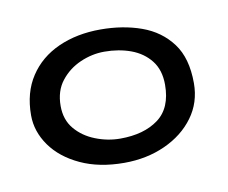

<svg xmlns="http://www.w3.org/2000/svg" viewBox="-41 -684 390 328"><g transform="rotate(-10 154.0 -520.0)"><path d="M151.5 -404.5Q108 -404.5 75.8 -419.5Q43.5 -434.5 26 -459.2Q8.5 -484 8.5 -512Q8.5 -551.5 26.8 -579.2Q45 -607 77.2 -621.5Q109.5 -636 150.5 -636Q189.5 -636 221.5 -624.5Q253.5 -613 272.8 -587.2Q292 -561.5 292 -518Q292 -484.5 273.2 -459Q254.5 -433.5 222.5 -419Q190.5 -404.5 151.5 -404.5ZM152 -446.5Q193 -446.5 218 -465Q243 -483.5 243 -524Q243 -549.5 230.2 -565.8Q217.5 -582 196.5 -589.8Q175.5 -597.5 150.5 -597.5Q129 -597.5 108.5 -588.5Q88 -579.5 74.5 -562.2Q61 -545 61 -519Q61 -495 74.5 -479Q88 -463 109 -454.8Q130 -446.5 152 -446.5Z"/></g></svg>

Font: Gluten Thin Light
Style: Regular
Weight: 300
Version: Version 1.300